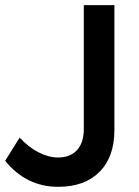

<svg xmlns="http://www.w3.org/2000/svg" viewBox="-22 -720 540 745"><path d="M-2 -96.2 54.2 -186Q88.4 -148.9 127.7 -128.9Q167 -108.9 203.1 -108.9Q250.5 -108.9 276.9 -137.7Q303.2 -166.5 303.2 -220.2V-700.2H421.9V-215.8Q421.9 -110.8 364 -53Q306.2 4.9 204.1 4.9Q79.6 4.9 -2 -96.2Z"/></svg>

Font: Trueno
Style: Rg
Weight: 400
Designer: Julieta Ulanovsky
Foundry: Julieta Ulanovsky
Version: Version 3.001b